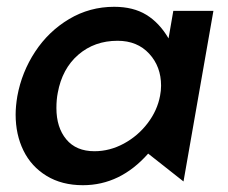

<svg xmlns="http://www.w3.org/2000/svg" viewBox="-20 -534 670 565"><path d="M326 -414Q384 -414 419 -376Q454 -338 454 -282Q454 -267 451 -252Q443 -209 414.5 -171.5Q386 -134 344.5 -111.5Q303 -89 258 -89Q204 -89 175 -124Q146 -159 146 -216Q146 -241 150 -261Q163 -332 210.5 -373Q258 -414 326 -414ZM608 -502H490L476 -421Q449 -467 410.5 -490.5Q372 -514 316 -514Q244 -514 183.5 -478Q123 -442 83.5 -382Q44 -322 31 -251Q26 -221 26 -197Q26 -138 49 -91Q72 -44 117 -16.5Q162 11 224 11Q334 11 416 -82L520 0Z"/></svg>

Font: Geom Medium
Style: Italic
Weight: 500
Italic angle: -10°
Version: Version 1.102